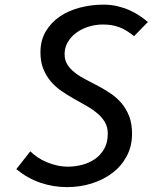

<svg xmlns="http://www.w3.org/2000/svg" viewBox="-20 -778 690 807"><path d="M543.5 -626Q528 -638.5 513.2 -647.8Q498.5 -657 483 -663Q467.5 -669 450.2 -672Q433 -675 412.5 -675Q381.5 -675 352.5 -666Q323.5 -657 301 -640.5Q278.5 -624 265 -601Q251.5 -578 251.5 -550.5Q251.5 -524.5 263.8 -505.8Q276 -487 295.8 -471.8Q315.5 -456.5 341 -443.5Q366.5 -430.5 393.2 -416.2Q420 -402 445.5 -384.8Q471 -367.5 490.8 -344.2Q510.5 -321 522.8 -289.8Q535 -258.5 535 -216Q535 -163.5 512.8 -121.8Q490.5 -80 452.8 -51.2Q415 -22.5 365.5 -7Q316 8.5 262 8.5Q204 8.5 150.2 -9.8Q96.5 -28 48.5 -67L107.5 -142Q120.5 -129 137.8 -117.2Q155 -105.5 175.5 -96.8Q196 -88 219 -82.8Q242 -77.5 266 -77.5Q294 -77.5 323.5 -84.8Q353 -92 377.5 -108.5Q402 -125 417.5 -151.5Q433 -178 433 -216.5Q433 -244 420.8 -264.8Q408.5 -285.5 388.5 -302.2Q368.5 -319 343.2 -333.2Q318 -347.5 291.5 -362.5Q265 -377.5 239.5 -394.8Q214 -412 194.2 -435Q174.5 -458 162.2 -488Q150 -518 150 -558Q150 -608 172.2 -645.8Q194.5 -683.5 231.2 -708.5Q268 -733.5 316 -746Q364 -758.5 415 -758.5Q446 -758.5 473.5 -752Q501 -745.5 524.5 -735Q548 -724.5 567.2 -711.5Q586.5 -698.5 601.5 -685.5Z"/></svg>

Font: B612 Mono
Style: Italic
Weight: 400
Italic angle: -10°
Version: Version 1.005